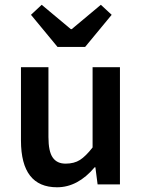

<svg xmlns="http://www.w3.org/2000/svg" viewBox="-20 -773 596 805"><path d="M221.2 -576.2 109.9 -710.9 154.8 -752.9 276.9 -650.9H280.8L402.8 -752.9L448.2 -710.9L336.9 -576.2ZM219.2 12.2Q68.4 12.2 67.9 -183.1V-491.2H183.1V-198.2Q183.1 -137.7 201.2 -112.3Q218.8 -86.9 254.9 -86.9Q291 -86.9 315.4 -102.5Q339.8 -118.2 368.2 -154.8V-491.2H482.9V0H389.2L379.9 -71.8H377Q306.2 12.2 219.2 12.2Z"/></svg>

Font: SourceSansPro-Semibold
Style: Regular
Weight: 600
Designer: Paul D. Hunt
Foundry: Adobe Systems Incorporated
Version: Version 2.020;PS 2.0;hotconv 1.0.86;makeotf.lib2.5.63406